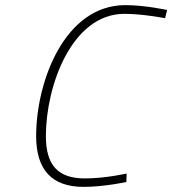

<svg xmlns="http://www.w3.org/2000/svg" viewBox="-20 -721 672 749"><path d="M474 -44C474 -44 391 -25 311 -25C205 -25 159 -78 159 -190C159 -388 261 -667 465 -667C537 -667 624 -650 624 -650L632 -682C632 -682 546 -701 469 -701C232 -701 121 -403 121 -190C121 -59 182 8 306 8C386 8 473 -11 473 -11L474 -44Z"/></svg>

Font: RazerF5 Thin
Style: Italic
Weight: 250
Foundry: Razer Inc.
Version: Version 2